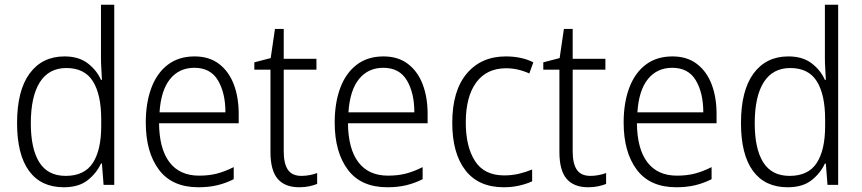

<svg xmlns="http://www.w3.org/2000/svg" viewBox="-20 -873 3636 810"><path d="M249 -83Q153 -83 102.5 -152Q52 -221 52 -354Q52 -491 105 -563Q158 -635 252 -635Q312 -635 350 -606Q388 -577 406 -536H410Q409 -559 407.5 -583.5Q406 -608 406 -628V-853H462V-93H417L410 -183H406Q387 -142 349.5 -112.5Q312 -83 249 -83ZM257 -131Q336 -131 371.5 -185.5Q407 -240 407 -341V-369Q407 -474 372 -530Q337 -586 260 -586Q186 -586 148 -526Q110 -466 110 -353Q110 -245 146 -188Q182 -131 257 -131Z M801 -635Q863 -635 904.5 -603Q946 -571 966.5 -516.5Q987 -462 987 -393V-353H651Q652 -245 695 -188.5Q738 -132 820 -132Q861 -132 894.5 -140.5Q928 -149 966 -168V-117Q932 -100 896.5 -91.5Q861 -83 817 -83Q706 -83 650.5 -157Q595 -231 595 -356Q595 -439 618.5 -502Q642 -565 688 -600Q734 -635 801 -635ZM800 -587Q736 -587 697.5 -539.5Q659 -492 653 -399H931Q931 -481 899.5 -534Q868 -587 800 -587Z M1252 -131Q1270 -131 1287.5 -134.5Q1305 -138 1318 -143V-97Q1303 -91 1284 -87Q1265 -83 1242 -83Q1182 -83 1151.5 -118.5Q1121 -154 1121 -232V-579H1053V-610L1122 -628L1140 -751H1177V-625H1315V-579H1177V-234Q1177 -183 1194.5 -157Q1212 -131 1252 -131Z M1598 -635Q1660 -635 1701.5 -603Q1743 -571 1763.5 -516.5Q1784 -462 1784 -393V-353H1448Q1449 -245 1492 -188.5Q1535 -132 1617 -132Q1658 -132 1691.5 -140.5Q1725 -149 1763 -168V-117Q1729 -100 1693.5 -91.5Q1658 -83 1614 -83Q1503 -83 1447.5 -157Q1392 -231 1392 -356Q1392 -439 1415.5 -502Q1439 -565 1485 -600Q1531 -635 1598 -635ZM1597 -587Q1533 -587 1494.5 -539.5Q1456 -492 1450 -399H1728Q1728 -481 1696.5 -534Q1665 -587 1597 -587Z M2105 -83Q1999 -83 1943.5 -154.5Q1888 -226 1888 -355Q1888 -490 1949 -562.5Q2010 -635 2114 -635Q2148 -635 2177.5 -628.5Q2207 -622 2230 -610L2213 -563Q2165 -585 2115 -585Q2033 -585 1989 -525Q1945 -465 1945 -356Q1945 -254 1984 -193.5Q2023 -133 2107 -133Q2140 -133 2169.5 -140Q2199 -147 2225 -158V-108Q2201 -97 2170.5 -90Q2140 -83 2105 -83Z M2471 -131Q2489 -131 2506.5 -134.5Q2524 -138 2537 -143V-97Q2522 -91 2503 -87Q2484 -83 2461 -83Q2401 -83 2370.5 -118.5Q2340 -154 2340 -232V-579H2272V-610L2341 -628L2359 -751H2396V-625H2534V-579H2396V-234Q2396 -183 2413.5 -157Q2431 -131 2471 -131Z M2817 -635Q2879 -635 2920.5 -603Q2962 -571 2982.5 -516.5Q3003 -462 3003 -393V-353H2667Q2668 -245 2711 -188.5Q2754 -132 2836 -132Q2877 -132 2910.5 -140.5Q2944 -149 2982 -168V-117Q2948 -100 2912.5 -91.5Q2877 -83 2833 -83Q2722 -83 2666.5 -157Q2611 -231 2611 -356Q2611 -439 2634.5 -502Q2658 -565 2704 -600Q2750 -635 2817 -635ZM2816 -587Q2752 -587 2713.5 -539.5Q2675 -492 2669 -399H2947Q2947 -481 2915.5 -534Q2884 -587 2816 -587Z M3303 -83Q3207 -83 3156.5 -152Q3106 -221 3106 -354Q3106 -491 3159 -563Q3212 -635 3306 -635Q3366 -635 3404 -606Q3442 -577 3460 -536H3464Q3463 -559 3461.5 -583.5Q3460 -608 3460 -628V-853H3516V-93H3471L3464 -183H3460Q3441 -142 3403.5 -112.5Q3366 -83 3303 -83ZM3311 -131Q3390 -131 3425.5 -185.5Q3461 -240 3461 -341V-369Q3461 -474 3426 -530Q3391 -586 3314 -586Q3240 -586 3202 -526Q3164 -466 3164 -353Q3164 -245 3200 -188Q3236 -131 3311 -131Z"/></svg>

Font: Noto Sans Telugu UI SemiCondensed Light
Style: Regular
Weight: 300
Width: 4
Designer: Jelle Bosma - Monotype Design Team
Foundry: Monotype Imaging Inc.
Version: Version 2.005; ttfautohint (v1.8.4.7-5d5b)